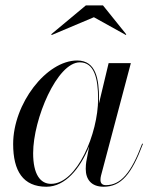

<svg xmlns="http://www.w3.org/2000/svg" viewBox="-20 -700 584 730"><path d="M337 -634.5 458.5 -567 460 -569.5 371.5 -679.5H306.5L174.5 -569.5L177 -567ZM356.5 -324C356.5 -397.5 346 -470 273.5 -470C156 -470 30 -305.5 30 -152.5C30 -50 67.5 10 156.5 10C228 10 284.5 -59 319 -143.5L308 -85C307 -78 306 -69 306 -58C306 -18 327 10 374 10C440.5 10 480.5 -38 523.5 -153L520.5 -154C478.5 -41.5 438.5 4 382.5 4C367.5 4 362 -4.5 362 -16C362 -20.5 362.5 -26.5 364 -32L477.5 -460H393L356 -305.5C356.5 -312 356.5 -318 356.5 -324ZM353 -324C353 -192.5 273 -1 174 -1C133 -1 106 -37.5 106 -117.5C106 -247.5 197 -463 283.5 -463C338.5 -463 353 -401.5 353 -324Z"/></svg>

Font: Bodoni* 48pt
Style: Italic
Weight: 400
Italic angle: -13°
Version: Version 2.3